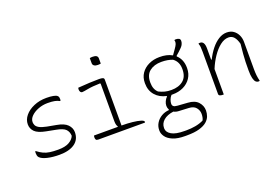

<svg xmlns="http://www.w3.org/2000/svg" viewBox="-125 -1161 2650 1817"><g transform="rotate(-20 1200.0 -252.5)"><path d="M300 -40Q371 -40 411 -63Q451 -86 464 -120Q462 -161 438 -186Q414 -211 344 -224L251 -242Q172 -257 141 -288Q110 -319 110 -363Q110 -410 143 -450Q176 -490 233 -514.5Q290 -539 360 -539Q401 -539 429.5 -533.5Q458 -528 468 -518Q476 -511 478 -502.5Q480 -494 480 -483Q480 -475 477 -467H471Q452 -478 425.5 -483.5Q399 -489 354 -489Q305 -489 260.5 -472Q216 -455 188 -427.5Q160 -400 160 -367Q160 -353 167 -336.5Q174 -320 198 -306Q222 -292 272 -282L364 -265Q439 -252 471.5 -218.5Q504 -185 504 -142Q504 -68 448.5 -29Q393 10 295 10Q227 10 174.5 -2.5Q122 -15 101 -37Q92 -46 89.5 -59.5Q87 -73 87 -84Q87 -94 89 -100H95Q126 -76 154 -63Q182 -50 216.5 -45Q251 -40 300 -40Z M663 -50H902L904 -54Q890 -73 890 -111V-489L885 -494Q806 -492 759.5 -483Q713 -474 699 -474Q688 -474 681.5 -484Q675 -494 675 -508Q675 -519 678 -526Q745 -531 795.5 -533.5Q846 -536 890 -536Q914 -536 927 -531.5Q940 -527 940 -513V-50Q1000 -50 1050 -44.5Q1100 -39 1130 -29.5Q1160 -20 1160 -8Q1160 -4 1158 0H689Q671 0 665.5 -8.5Q660 -17 660 -30Q660 -41 663 -50ZM876 -752Q888 -755 906 -755Q956 -755 956 -720V-668Q944 -665 926 -665Q903 -665 889.5 -674.5Q876 -684 876 -700Z M1497 -536Q1572 -537 1625 -507L1661 -558Q1678 -582 1683.5 -595.5Q1689 -609 1689 -619Q1689 -625 1688.5 -629Q1688 -633 1686 -638Q1692 -641 1702 -641Q1719 -641 1732 -634.5Q1745 -628 1745 -610V-608Q1745 -591 1735 -572Q1725 -553 1689 -521L1655 -491V-485Q1709 -436 1709 -352V-348Q1709 -292 1681 -249.5Q1653 -207 1605 -184Q1557 -161 1497 -161Q1491 -161 1484 -161Q1468 -144 1460 -122Q1452 -100 1452 -82Q1452 -65 1463 -56Q1474 -47 1502 -45L1603 -38Q1673 -34 1706.5 3.5Q1740 41 1740 88V91Q1740 118 1730 146Q1720 174 1693 197.5Q1666 221 1617 235.5Q1568 250 1490 250H1472Q1398 250 1351 230.5Q1304 211 1282 180.5Q1260 150 1260 118V114Q1260 75 1280 42.5Q1300 10 1334.5 -10.5Q1369 -31 1412 -34V-40Q1402 -59 1402 -79Q1402 -101 1412.5 -123.5Q1423 -146 1438 -160V-166Q1369 -180 1327 -228Q1285 -276 1285 -348V-352Q1285 -408 1313 -449Q1341 -490 1389.5 -513Q1438 -536 1497 -536ZM1499 -487Q1426 -487 1380.5 -451Q1335 -415 1335 -341V-337Q1335 -270 1375 -234Q1406 -219 1434.5 -211.5Q1463 -204 1500 -204Q1574 -204 1619 -241Q1664 -278 1664 -353V-357Q1664 -430 1611 -468Q1563 -487 1499 -487ZM1485 203H1505Q1548 203 1592 195.5Q1636 188 1676 169Q1683 158 1686.5 140.5Q1690 123 1690 107V105Q1690 70 1667 42Q1644 14 1594 12L1495 7Q1467 6 1446 -6Q1381 3 1345.5 34Q1310 65 1310 110V115Q1310 152 1352 177.5Q1394 203 1485 203Z M1950 5H1940Q1924 5 1912 0Q1900 -5 1900 -18V-442Q1900 -477 1898 -493Q1896 -509 1889 -529Q1897 -532 1905 -532Q1950 -532 1950 -459V-345H1956Q1984 -401 2018.5 -444Q2053 -487 2093 -512Q2133 -537 2175 -537Q2215 -537 2242.5 -517.5Q2270 -498 2285 -466.5Q2300 -435 2300 -397V-124Q2300 -89 2303 -60.5Q2306 -32 2314 0Q2310 1 2306.5 1.5Q2303 2 2299 2Q2286 2 2274.5 -9Q2263 -20 2255.5 -49Q2248 -78 2248 -130Q2248 -177 2249 -214Q2250 -251 2253.5 -292Q2257 -333 2263 -391Q2251 -438 2230 -462.5Q2209 -487 2175 -487Q2132 -487 2090 -454Q2048 -421 2011.5 -367Q1975 -313 1950 -251Z"/></g></svg>

Font: Recursive Mn Csl St Lt
Style: Regular
Weight: 300
Monospace: yes
Version: Version 1.079;hotconv 1.0.112;makeotfexe 2.5.65598; ttfautoh